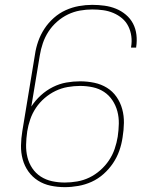

<svg xmlns="http://www.w3.org/2000/svg" viewBox="-20 -763 640 791"><path d="M247 8Q217 8 188.5 2Q160 -4 136.5 -19Q113 -34 97 -56.5Q81 -79 73.5 -106.5Q66 -134 66.5 -163.5Q67 -193 72 -223L124 -538Q128 -566 137.5 -593Q147 -620 163 -644.5Q179 -669 201.5 -689Q224 -709 250.5 -721Q277 -733 305 -738Q333 -743 360 -743Q386 -743 411 -739.5Q436 -736 458 -727Q480 -718 498.5 -702.5Q517 -687 528 -666Q539 -645 542 -620Q545 -595 541 -569Q541 -569 541 -568.5Q541 -568 541 -567H520Q520 -568 520 -568.5Q520 -569 520 -569Q524 -592 521 -614Q518 -636 508.5 -655Q499 -674 483 -687.5Q467 -701 447 -709.5Q427 -718 405 -721Q383 -724 360 -724Q335 -724 309.5 -719.5Q284 -715 260 -703.5Q236 -692 215 -673.5Q194 -655 179.5 -632.5Q165 -610 156.5 -585Q148 -560 144 -535L109 -324Q125 -349 148 -370Q171 -391 198 -404.5Q225 -418 253.5 -423Q282 -428 310 -428Q340 -428 368.5 -422Q397 -416 420.5 -401.5Q444 -387 460 -364Q476 -341 483.5 -313.5Q491 -286 490.5 -256.5Q490 -227 485 -197Q481 -169 471.5 -142Q462 -115 445.5 -90.5Q429 -66 406.5 -46Q384 -26 357.5 -14Q331 -2 302.5 3Q274 8 247 8ZM247 -11Q272 -11 298 -15.5Q324 -20 348 -31.5Q372 -43 393 -61.5Q414 -80 429 -102.5Q444 -125 452.5 -150Q461 -175 465 -200Q469 -227 469.5 -253.5Q470 -280 463.5 -304.5Q457 -329 443 -350Q429 -371 408.5 -384.5Q388 -398 362.5 -403.5Q337 -409 310 -409Q285 -409 259 -404.5Q233 -400 209 -388.5Q185 -377 164 -359Q143 -341 128 -318.5Q113 -296 104.5 -271Q96 -246 92 -221V-220Q88 -193 87.5 -166.5Q87 -140 93 -115.5Q99 -91 113 -70Q127 -49 148 -35.5Q169 -22 194.5 -16.5Q220 -11 247 -11Z"/></svg>

Font: Iosevka SS04 Thin Extended
Style: Italic
Weight: 100
Width: 7
Italic angle: -9°
Monospace: yes
Designer: Belleve Invis
Foundry: Belleve Invis
Version: Version 19.0.0; ttfautohint (v1.8.4)